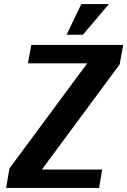

<svg xmlns="http://www.w3.org/2000/svg" viewBox="-20 -920 623 940"><path d="M465 0 480 -90H185L566 -605L583 -700H133L117 -610H407L26 -95L10 0ZM378 -900 306 -750H386L513 -900Z"/></svg>

Font: Scada
Style: Bold Italic
Weight: 700
Designer: Jovanny Lemonad
Foundry: Jovanny Lemonad
Version: Version 3.005